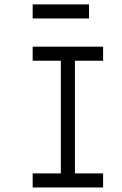

<svg xmlns="http://www.w3.org/2000/svg" viewBox="-20 -832 540 852"><path d="M437.5 0V-62.5H312.5Q312.5 -62.5 312.5 -562.5H437.5V-625H125V-562.5H250Q250 -562.5 250 -62.5H125V0ZM375 -750V-812.5H125V-750Z"/></svg>

Font: BFUnifontExMono
Style: Regular
Weight: 500
Version: Version 15.0.06